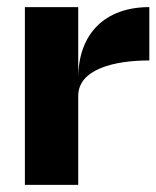

<svg xmlns="http://www.w3.org/2000/svg" viewBox="-20 -520 440 540"><path d="M50 0H200V-250C200 -325 300 -350 400 -350V-500C275 -500 200 -425 200 -300V-500H50Z"/></svg>

Font: LS-VG5000 Bold
Style: Regular
Weight: 400
Designer: Justin Bihan, 2021
Foundry: Justin Bihan, 2021
Version: Version 1.000;Glyphs 3.1.2 (3151)